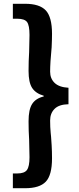

<svg xmlns="http://www.w3.org/2000/svg" viewBox="-20 -823 418 1015"><path d="M48 94H71Q109 94 122.5 75.5Q136 57 136 8Q136 -25 134 -85Q131 -130 131 -182Q131 -244 150 -273.5Q169 -303 211 -313V-317Q169 -329 150 -358Q131 -387 131 -448Q131 -502 134 -547Q136 -605 136 -638Q136 -689 123 -706.5Q110 -724 71 -724H48V-803H113Q189 -803 222 -768Q255 -733 255 -644Q255 -615 253 -573Q245 -491 245 -444Q245 -408 268.5 -385Q292 -362 342 -359V-272Q292 -271 268.5 -247.5Q245 -224 245 -186Q245 -150 248 -120L250 -100Q251 -89 253 -55.5Q255 -22 255 14Q255 103 222 137.5Q189 172 113 172H48Z"/></svg>

Font: Merged Yaku Han JP
Style: Bold
Weight: 700
Designer: Ryoko NISHIZUKA 西塚涼子 (kana, bopomofo & ideographs); Paul D. Hunt (Latin, Greek & Cyrillic); Sandoll Communications 산돌커뮤니
Foundry: Adobe
Version: Version 2.004